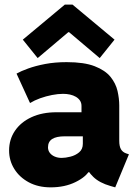

<svg xmlns="http://www.w3.org/2000/svg" viewBox="-20 -806 600 834"><path d="M200.2 7.8Q146 7.8 105.5 -13.9Q64.9 -35.6 42.2 -72Q19.5 -108.4 19.5 -152.3Q19.5 -200.2 44.9 -237.8Q70.3 -275.4 116.7 -296.9Q163.1 -318.4 225.6 -318.4H360.4V-213.9H261.7Q224.6 -213.9 206.5 -202.1Q188.5 -190.4 188.5 -166Q188.5 -152.3 196.3 -142.1Q204.1 -131.8 217.5 -126Q231 -120.1 248 -120.1Q264.2 -120.1 285.9 -125.5Q307.6 -130.9 323.7 -144.3Q339.8 -157.7 339.8 -181.6V-250L334 -269.5V-345.7Q334 -359.4 327.4 -369.1Q320.8 -378.9 309.6 -385.5Q298.3 -392.1 283.9 -395.3Q269.5 -398.4 253.9 -398.4Q231.9 -398.4 205.8 -393.3Q179.7 -388.2 154.5 -379.2Q129.4 -370.1 110.4 -358.4L51.8 -486.3Q70.8 -497.1 102.5 -508.5Q134.3 -520 176.5 -528.1Q218.8 -536.1 269.5 -536.1Q345.7 -536.1 391.4 -518.3Q437 -500.5 460 -472.2Q482.9 -443.8 490.5 -410.9Q498 -377.9 498 -347.7V-194.3Q498 -170.4 505.4 -157.7Q512.7 -145 528.3 -139.6L540 -135.7L480.5 7.8L460 2Q412.1 -11.7 385.5 -37.4Q358.9 -63 353.5 -87.9L396.5 -57.6H318.4L370.1 -68.4Q355.5 -38.6 308.6 -15.4Q261.7 7.8 200.2 7.8ZM143.6 -553.7 79.1 -633.8 261.7 -786.1H294.9L477.5 -633.8L413.1 -553.7L280.3 -666H276.4Z"/></svg>

Font: Reddit Sans Black
Style: Regular
Weight: 900
Version: Version 1.014